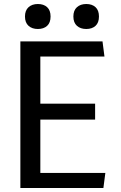

<svg xmlns="http://www.w3.org/2000/svg" viewBox="-20 -933 601 953"><path d="M81.1 0ZM493.2 0H81.1V-727.5H488.8L498.5 -652.3H180.2V-418.5H452.1V-339.4H180.2V-74.7H502.9ZM361.8 -804.9Q344.2 -820.8 344.2 -851.1Q344.2 -881.3 361.8 -897.2Q379.4 -913.1 408.2 -913.1Q437 -913.1 454.1 -897.5Q471.2 -881.8 471.2 -851.1Q471.2 -820.3 454.1 -804.7Q437 -789.1 408.2 -789.1Q379.4 -789.1 361.8 -804.9ZM121.6 -804.9Q104 -820.8 104 -851.1Q104 -881.3 121.6 -897.2Q139.2 -913.1 168 -913.1Q196.8 -913.1 213.9 -897.5Q231 -881.8 231 -851.1Q231 -820.3 213.9 -804.7Q196.8 -789.1 168 -789.1Q139.2 -789.1 121.6 -804.9Z"/></svg>

Font: Coda
Style: Regular
Weight: 400
Designer: vernon adams
Foundry: vernon adams
Version: Version 2.001; ttfautohint (v0.8) -r 50 -G 200 -x